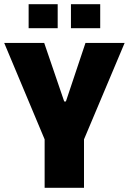

<svg xmlns="http://www.w3.org/2000/svg" viewBox="-21 -892 612 912"><path d="M191 0V-230L-1 -688H189L284 -410H292L385 -688H571L378 -230V0ZM115 -758V-872H253V-758ZM316 -758V-872H455V-758Z"/></svg>

Font: Saira Semi Condensed ExtraBold
Style: Regular
Weight: 800
Width: 4
Designer: Hector Gatti with collaboration of the Omnibus-Type team
Foundry: Omnibus-Type
Version: Version 1.001; ttfautohint (v1.8)